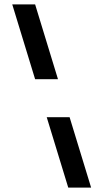

<svg xmlns="http://www.w3.org/2000/svg" viewBox="-20 -686 470 873"><path d="M243.6 -326 139.7 -666H35.7L139.6 -326ZM394.3 167 296.5 -153H192.5L290.3 167Z"/></svg>

Font: Din Kursivschrift
Style: LeftEng
Weight: 400
Version: Version 1.089